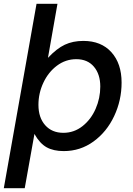

<svg xmlns="http://www.w3.org/2000/svg" viewBox="-40 -783 698 1009"><path d="M-20 206 152 -763H262L212 -479Q258 -528 300.5 -548Q343 -568 398 -568Q492 -568 545.5 -508.5Q599 -449 599 -349Q599 -256 560 -173Q521 -90 451.5 -39.5Q382 11 295 11Q241 11 205 -9Q169 -29 141 -79L90 206ZM487 -328Q487 -393 453.5 -432.5Q420 -472 361 -472Q305 -472 259.5 -438Q214 -404 188 -348.5Q162 -293 162 -232Q162 -165 197.5 -125Q233 -85 293 -85Q349 -85 393.5 -120Q438 -155 462.5 -211Q487 -267 487 -328Z"/></svg>

Font: Open Sauce One Medium Italic
Style: Regular
Weight: 500
Italic angle: -10°
Designer: Alfredo Marco Pradil
Foundry: Creative Sauce Fz LLC
Version: Version 1.477